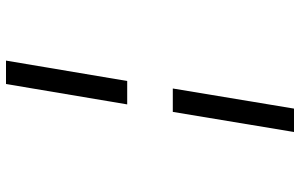

<svg xmlns="http://www.w3.org/2000/svg" viewBox="-200 -630 1000 640"><g transform="rotate(90 300.0 -310.0)"><path d="M182 170 250 -234H328L260 170ZM275 -386 342 -790H420L353 -386Z"/></g></svg>

Font: CommitMono
Style: Italic
Weight: 400
Monospace: yes
Designer: Eigil Nikolajsen
Foundry: Eigil Nikolajsen
Version: Version 1.143